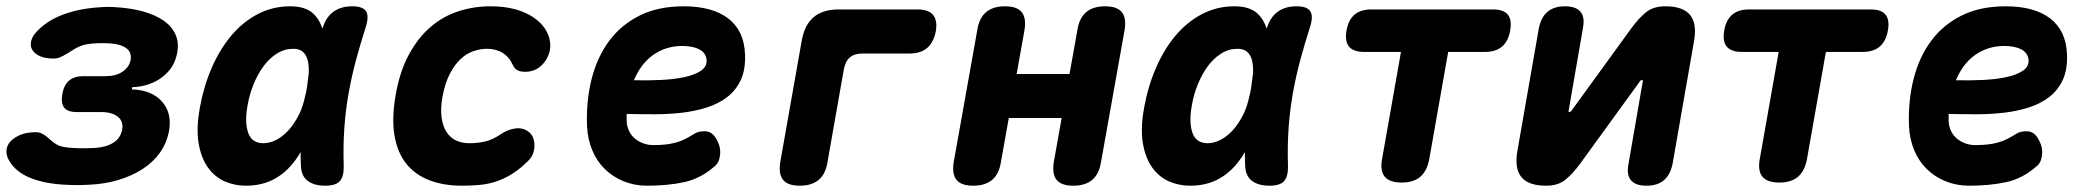

<svg xmlns="http://www.w3.org/2000/svg" viewBox="-33 -580 6653 610"><path d="M89 -485Q121 -517 171 -535Q221 -553 285 -557Q298 -558 311 -558Q324 -558 337 -557Q385 -554 423.5 -543Q462 -532 487.5 -514Q513 -496 524.5 -470.5Q536 -445 530 -413Q522 -365 482.5 -335Q443 -305 387 -303L386 -296Q449 -294 481.5 -257.5Q514 -221 504 -164Q497 -126 475.5 -95.5Q454 -65 420 -43Q386 -21 342.5 -8Q299 5 248 7Q230 8 212 8Q194 8 176 7Q110 4 64 -14.5Q18 -33 -3 -68Q-14 -86 -12.5 -102.5Q-11 -119 1 -131.5Q13 -144 33 -152Q53 -160 80 -160Q92 -160 100.5 -155.5Q109 -151 116.5 -145Q124 -139 131.5 -132Q139 -125 149 -120Q158 -115 170 -113Q182 -111 196 -110Q214 -109 232 -109Q250 -109 268 -110Q304 -112 327 -126.5Q350 -141 355 -168Q360 -194 341.5 -209Q323 -224 288 -224H211Q182 -224 171 -238Q160 -252 165 -281Q170 -310 186.5 -324Q203 -338 232 -338H303Q335 -338 356 -352Q377 -366 382 -389Q386 -414 368 -427Q350 -440 317 -442Q304 -443 291 -443Q278 -443 265 -442Q252 -441 241 -439Q230 -437 221 -433Q209 -428 199 -421.5Q189 -415 179 -409Q169 -403 159 -398.5Q149 -394 137 -394Q110 -394 93 -402Q76 -410 69 -422.5Q62 -435 66.5 -451.5Q71 -468 89 -485Z M748 10Q712 10 680.5 -4Q649 -18 627.5 -48Q606 -78 598 -125Q590 -172 602 -238Q614 -305 639.5 -364Q665 -423 701.5 -466.5Q738 -510 785.5 -535Q833 -560 889 -560Q936 -560 961 -538Q982 -519 991 -489Q992 -491 993 -494Q1004 -527 1027.5 -543.5Q1051 -560 1086 -560Q1120 -560 1130 -544Q1140 -528 1129 -494Q1112 -441 1098 -389Q1084 -337 1074.5 -283.5Q1065 -230 1061 -173.5Q1057 -117 1059 -54Q1060 -20 1047 -5Q1034 10 1000 10Q965 10 944.5 -5.5Q924 -21 923 -54Q922 -76 922 -97Q915 -84 906 -72Q877 -32 838 -11Q799 10 748 10ZM804 -125Q823 -125 843.5 -135Q864 -145 883 -165.5Q902 -186 918 -218Q930 -243 937 -277Q938 -280 939 -284L943 -308Q946 -330 948 -348Q949 -372 944.5 -389Q940 -406 929 -415.5Q918 -425 899 -425Q871 -425 847 -410Q823 -395 804.5 -370Q786 -345 772.5 -312Q759 -279 753 -242Q744 -191 755.5 -158Q767 -125 804 -125Z M1224 -278Q1237 -353 1266 -406.5Q1295 -460 1334.5 -494Q1374 -528 1423 -544Q1472 -560 1525 -560Q1570 -560 1604 -550.5Q1638 -541 1661.5 -525Q1685 -509 1698 -489.5Q1711 -470 1714 -450Q1719 -421 1704.5 -394.5Q1690 -368 1664 -357Q1646 -350 1625.5 -352.5Q1605 -355 1597 -372Q1586 -398 1564.5 -411.5Q1543 -425 1514 -425Q1493 -425 1471 -417.5Q1449 -410 1430 -392Q1411 -374 1396 -345Q1381 -316 1373 -274Q1366 -235 1370 -206.5Q1374 -178 1386 -160Q1398 -142 1416.5 -133.5Q1435 -125 1457 -125Q1485 -125 1508.5 -130.5Q1532 -136 1557 -153Q1580 -169 1605 -172Q1630 -175 1648 -160Q1657 -153 1661 -141.5Q1665 -130 1665 -117Q1665 -104 1660 -91Q1655 -78 1645 -69Q1619 -43 1594 -27.5Q1569 -12 1543.5 -3.5Q1518 5 1491 7.5Q1464 10 1435 10Q1377 10 1332 -7Q1287 -24 1258.5 -59Q1230 -94 1220.5 -148.5Q1211 -203 1224 -278Z M2240 -143Q2257 -117 2255 -91Q2253 -65 2239 -53Q2194 -13 2141.5 -1.5Q2089 10 2023 10Q1983 10 1948.5 -4Q1914 -18 1888.5 -43Q1863 -68 1848.5 -103Q1834 -138 1832 -180Q1829 -259 1846.5 -328.5Q1864 -398 1902 -449.5Q1940 -501 1999 -530.5Q2058 -560 2139 -560Q2230 -560 2280.5 -521.5Q2331 -483 2334 -408Q2336 -360 2321 -327Q2306 -294 2278.5 -272.5Q2251 -251 2214 -239Q2177 -227 2134.5 -222Q2092 -217 2046.5 -217Q2001 -217 1958 -218V-194Q1959 -177 1966 -163Q1973 -149 1984.5 -139.5Q1996 -130 2011 -124.5Q2026 -119 2042 -119Q2065 -119 2082 -121Q2099 -123 2114 -127Q2129 -131 2143 -138Q2157 -145 2173 -155Q2185 -163 2206 -163Q2227 -163 2240 -143ZM1981 -325Q2025 -324 2067 -326Q2109 -328 2141.5 -335Q2174 -342 2193.5 -355Q2213 -368 2212 -389Q2211 -400 2205.5 -408.5Q2200 -417 2190 -422.5Q2180 -428 2166 -431Q2152 -434 2135 -434Q2107 -434 2083 -426Q2059 -418 2039.5 -403.5Q2020 -389 2005.5 -369Q1991 -349 1981 -325Z M2508 10Q2470 10 2455 -8.5Q2440 -27 2446 -65L2514 -450Q2523 -501 2552 -525.5Q2581 -550 2632 -550H2882Q2917 -550 2931.5 -532.5Q2946 -515 2940 -480Q2933 -445 2912.5 -427.5Q2892 -410 2857 -410H2707Q2682 -410 2667.5 -398Q2653 -386 2648 -360L2596 -65Q2590 -27 2568 -8.5Q2546 10 2508 10Z M3059 10Q3021 10 3006 -8.5Q2991 -27 2997 -65L3072 -485Q3078 -523 3100 -541.5Q3122 -560 3160 -560Q3198 -560 3213 -541.5Q3228 -523 3222 -485L3197 -345H3365L3390 -485Q3396 -523 3418 -541.5Q3440 -560 3478 -560Q3516 -560 3531 -541.5Q3546 -523 3540 -485L3465 -65Q3459 -27 3437 -8.5Q3415 10 3377 10Q3339 10 3324 -8.5Q3309 -27 3315 -65L3340 -205H3172L3147 -65Q3141 -27 3119 -8.5Q3097 10 3059 10Z M3748 10Q3712 10 3680.5 -4Q3649 -18 3627.5 -48Q3606 -78 3598 -125Q3590 -172 3602 -238Q3614 -305 3639.5 -364Q3665 -423 3701.5 -466.5Q3738 -510 3785.5 -535Q3833 -560 3889 -560Q3936 -560 3961 -538Q3982 -519 3991 -489Q3992 -491 3993 -494Q4004 -527 4027.5 -543.5Q4051 -560 4086 -560Q4120 -560 4130 -544Q4140 -528 4129 -494Q4112 -441 4098 -389Q4084 -337 4074.5 -283.5Q4065 -230 4061 -173.5Q4057 -117 4059 -54Q4060 -20 4047 -5Q4034 10 4000 10Q3965 10 3944.5 -5.5Q3924 -21 3923 -54Q3922 -76 3922 -97Q3915 -84 3906 -72Q3877 -32 3838 -11Q3799 10 3748 10ZM3804 -125Q3823 -125 3843.5 -135Q3864 -145 3883 -165.5Q3902 -186 3918 -218Q3930 -243 3937 -277Q3938 -280 3939 -284L3943 -308Q3946 -330 3948 -348Q3949 -372 3944.5 -389Q3940 -406 3929 -415.5Q3918 -425 3899 -425Q3871 -425 3847 -410Q3823 -395 3804.5 -370Q3786 -345 3772.5 -312Q3759 -279 3753 -242Q3744 -191 3755.5 -158Q3767 -125 3804 -125Z M4418 -415H4301Q4267 -415 4253 -432Q4239 -449 4245 -483Q4251 -517 4270.5 -533.5Q4290 -550 4324 -550H4710Q4744 -550 4757.5 -533.5Q4771 -517 4765 -483Q4759 -449 4739 -432Q4719 -415 4685 -415H4568L4508 -75Q4501 -37 4479.5 -18.5Q4458 0 4420 0Q4382 0 4366.5 -18.5Q4351 -37 4358 -75Z M4788 -101 4856 -490Q4863 -525 4883.5 -542.5Q4904 -560 4939 -560Q4974 -560 4988.5 -542.5Q5003 -525 4996 -490L4951 -230Q4950 -227 4950.5 -225.5Q4951 -224 4953 -224Q4955 -224 4957 -225.5Q4959 -227 4961 -230L5149 -489Q5173 -522 5196.5 -541Q5220 -560 5258 -560Q5314 -560 5336.5 -532.5Q5359 -505 5349 -449L5281 -60Q5274 -25 5253.5 -7.5Q5233 10 5198 10Q5163 10 5148.5 -7.5Q5134 -25 5141 -60L5186 -320Q5187 -323 5186 -324.5Q5185 -326 5183 -326Q5181 -326 5179.5 -324.5Q5178 -323 5176 -320L4988 -61Q4964 -28 4940.5 -9Q4917 10 4879 10Q4823 10 4800.5 -17.5Q4778 -45 4788 -101Z M5618 -415H5501Q5467 -415 5453 -432Q5439 -449 5445 -483Q5451 -517 5470.5 -533.5Q5490 -550 5524 -550H5910Q5944 -550 5957.5 -533.5Q5971 -517 5965 -483Q5959 -449 5939 -432Q5919 -415 5885 -415H5768L5708 -75Q5701 -37 5679.5 -18.5Q5658 0 5620 0Q5582 0 5566.5 -18.5Q5551 -37 5558 -75Z M6440 -143Q6457 -117 6455 -91Q6453 -65 6439 -53Q6394 -13 6341.5 -1.5Q6289 10 6223 10Q6183 10 6148.5 -4Q6114 -18 6088.5 -43Q6063 -68 6048.5 -103Q6034 -138 6032 -180Q6029 -259 6046.5 -328.5Q6064 -398 6102 -449.5Q6140 -501 6199 -530.5Q6258 -560 6339 -560Q6430 -560 6480.5 -521.5Q6531 -483 6534 -408Q6536 -360 6521 -327Q6506 -294 6478.5 -272.5Q6451 -251 6414 -239Q6377 -227 6334.5 -222Q6292 -217 6246.5 -217Q6201 -217 6158 -218V-194Q6159 -177 6166 -163Q6173 -149 6184.5 -139.5Q6196 -130 6211 -124.5Q6226 -119 6242 -119Q6265 -119 6282 -121Q6299 -123 6314 -127Q6329 -131 6343 -138Q6357 -145 6373 -155Q6385 -163 6406 -163Q6427 -163 6440 -143ZM6181 -325Q6225 -324 6267 -326Q6309 -328 6341.5 -335Q6374 -342 6393.5 -355Q6413 -368 6412 -389Q6411 -400 6405.5 -408.5Q6400 -417 6390 -422.5Q6380 -428 6366 -431Q6352 -434 6335 -434Q6307 -434 6283 -426Q6259 -418 6239.5 -403.5Q6220 -389 6205.5 -369Q6191 -349 6181 -325Z"/></svg>

Font: Maple Mono NL ExtraBold
Style: Italic
Weight: 800
Italic angle: -10°
Monospace: yes
Designer: subframe7536
Version: Version 7.000